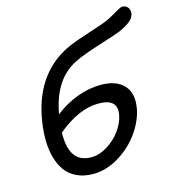

<svg xmlns="http://www.w3.org/2000/svg" viewBox="-114 -850 878 969"><g transform="rotate(-15 325.0 -366.0)"><path d="M254.9 22.9Q205.1 22.9 167.5 4.6Q129.9 -13.7 107.9 -46.1Q85.9 -78.6 75.2 -123Q64.5 -167.5 65.7 -219Q66.9 -270.5 78.1 -328.1Q123 -549.3 306.2 -631.8Q348.1 -649.9 423.1 -673.8Q498 -697.8 520 -708Q537.6 -715.8 558.6 -728.3Q579.6 -740.7 592.8 -747.8Q606 -754.9 612.8 -754.9Q631.3 -754.9 641.8 -741.7Q652.3 -728.5 648.9 -708Q645 -687 624 -670.4Q603 -653.8 565.9 -637.2Q544.9 -628.4 453.1 -599.6Q361.3 -570.8 315.9 -547.9Q200.7 -489.7 168 -329.1Q166.5 -320.3 165 -313Q219.2 -355.5 282 -378.7Q344.7 -401.9 405.8 -401.9Q487.8 -401.9 527.1 -358.2Q566.4 -314.5 550.8 -234.9Q538.1 -173.3 495.6 -114.5Q453.1 -55.7 387.9 -16.4Q322.8 22.9 254.9 22.9ZM370.1 -314Q268.1 -314 154.8 -220.2Q150.4 -61 266.1 -61Q309.6 -61 352.1 -87.9Q394.5 -114.7 421.6 -152.6Q448.7 -190.4 456.1 -227.1Q475.1 -314 370.1 -314Z"/></g></svg>

Font: Shantell Sans Irregular
Style: Italic
Weight: 400
Italic angle: -11.31°
Designer: Stephen Nixon, Anya Danilova, Shantell Martin
Foundry: Arrow Type
Version: Version 1.006;[9816181b4]